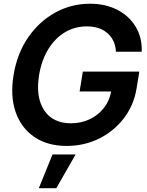

<svg xmlns="http://www.w3.org/2000/svg" viewBox="-20 -759 775 1014"><path d="M332 11.7Q231 11.7 161.6 -35.4Q92.3 -82.5 62.7 -167Q33.2 -251.5 51.8 -363.3Q70.8 -478 129.4 -562.5Q188 -647 272.7 -693.1Q357.4 -739.3 455.1 -739.3Q537.1 -739.3 599.4 -707.3Q661.6 -675.3 696.3 -618.2Q731 -561 728.5 -485.8H592.3Q589.4 -545.9 548.6 -582.8Q507.8 -619.6 438.5 -619.6Q374.5 -619.6 322.3 -588.1Q270 -556.6 234.9 -499Q199.7 -441.4 186.5 -363.3Q167.5 -246.6 212.9 -177.2Q258.3 -107.9 355 -107.9Q408.2 -107.9 452.9 -128.9Q497.6 -149.9 527.8 -187.7Q558.1 -225.6 566.9 -275.9H400.4L417.5 -380.9H715.8L701.2 -291.5Q686.5 -202.6 634 -134.3Q581.5 -65.9 503.2 -27.1Q424.8 11.7 332 11.7ZM185.1 234.9 257.3 56.6H379.4L277.3 234.9Z"/></svg>

Font: Inter Display Semi Bold
Style: Italic
Weight: 600
Italic angle: -9.39999°
Designer: Rasmus Andersson
Foundry: rsms
Version: Version 4.000;git-4fc901f